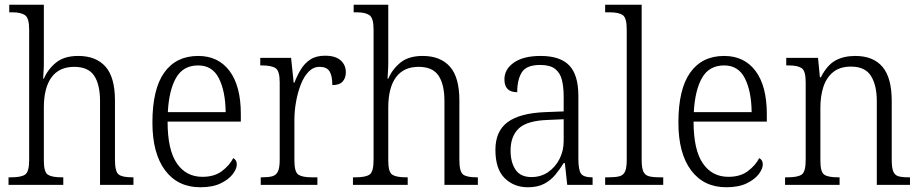

<svg xmlns="http://www.w3.org/2000/svg" viewBox="-20 -780 3885 810"><path d="M16 0V-32H28Q69 -32 86 -43.5Q103 -55 103 -105V-656Q103 -704 85.5 -716Q68 -728 33 -728H19V-760H165V-514Q165 -495 163.5 -474.5Q162 -454 162 -448H165Q182 -488 216.5 -516Q251 -544 310 -544Q385 -544 425 -499Q465 -454 465 -356V-105Q465 -56 480.5 -44Q496 -32 536 -32H543V0H402V-353Q402 -424 377 -461Q352 -498 293 -498Q230 -498 197.5 -454Q165 -410 165 -326V-102Q165 -54 182 -43Q199 -32 239 -32H247V0Z M825 10Q730 10 676.5 -61.5Q623 -133 623 -263Q623 -404 673 -474Q723 -544 816 -544Q901 -544 948.5 -480.5Q996 -417 996 -299V-267H687Q687 -148 726 -91Q765 -34 834 -34Q884 -34 916 -58Q948 -82 964 -113Q970 -110 974.5 -103.5Q979 -97 979 -86Q979 -68 962 -45.5Q945 -23 911 -6.5Q877 10 825 10ZM932 -307Q931 -395 903.5 -449.5Q876 -504 816 -504Q753 -504 723 -452Q693 -400 688 -307Z M1080 0V-32H1088Q1113 -32 1129 -36.5Q1145 -41 1152.5 -56.5Q1160 -72 1160 -106V-433Q1160 -481 1142.5 -492.5Q1125 -504 1085 -504H1078V-536H1208L1219 -431H1222Q1233 -460 1248.5 -486Q1264 -512 1288.5 -528.5Q1313 -545 1351 -545Q1395 -545 1417 -525.5Q1439 -506 1439 -475Q1439 -451 1425.5 -436Q1412 -421 1382 -421Q1382 -461 1370 -479.5Q1358 -498 1328 -498Q1302 -498 1282 -477.5Q1262 -457 1249 -423.5Q1236 -390 1229 -351Q1222 -312 1222 -275V-103Q1222 -54 1239 -43Q1256 -32 1294 -32H1319V0Z M1469 0V-32H1481Q1522 -32 1539 -43.5Q1556 -55 1556 -105V-656Q1556 -704 1538.5 -716Q1521 -728 1486 -728H1472V-760H1618V-514Q1618 -495 1616.5 -474.5Q1615 -454 1615 -448H1618Q1635 -488 1669.5 -516Q1704 -544 1763 -544Q1838 -544 1878 -499Q1918 -454 1918 -356V-105Q1918 -56 1933.5 -44Q1949 -32 1989 -32H1996V0H1855V-353Q1855 -424 1830 -461Q1805 -498 1746 -498Q1683 -498 1650.5 -454Q1618 -410 1618 -326V-102Q1618 -54 1635 -43Q1652 -32 1692 -32H1700V0Z M2207 10Q2148 10 2109 -28.5Q2070 -67 2070 -148Q2070 -227 2122 -265Q2174 -303 2281 -307L2358 -310V-372Q2358 -413 2350.5 -443Q2343 -473 2321.5 -489.5Q2300 -506 2259 -506Q2201 -506 2181.5 -475Q2162 -444 2162 -391Q2108 -391 2108 -445Q2108 -488 2148 -516Q2188 -544 2261 -544Q2343 -544 2381.5 -504Q2420 -464 2420 -375V-111Q2420 -62 2431.5 -47Q2443 -32 2476 -32H2480V0H2373L2363 -92H2358Q2342 -66 2322.5 -42.5Q2303 -19 2275.5 -4.5Q2248 10 2207 10ZM2222 -33Q2262 -33 2292.5 -54Q2323 -75 2340.5 -109.5Q2358 -144 2358 -185V-277L2291 -274Q2203 -271 2168.5 -238Q2134 -205 2134 -145Q2134 -95 2155 -64Q2176 -33 2222 -33Z M2533 0V-32H2549Q2577 -32 2593.5 -36.5Q2610 -41 2617 -56.5Q2624 -72 2624 -105V-656Q2624 -705 2607 -716.5Q2590 -728 2553 -728H2533V-760H2687V-105Q2687 -72 2694 -56.5Q2701 -41 2717.5 -36.5Q2734 -32 2763 -32H2778V0Z M3044 10Q2949 10 2895.5 -61.5Q2842 -133 2842 -263Q2842 -404 2892 -474Q2942 -544 3035 -544Q3120 -544 3167.5 -480.5Q3215 -417 3215 -299V-267H2906Q2906 -148 2945 -91Q2984 -34 3053 -34Q3103 -34 3135 -58Q3167 -82 3183 -113Q3189 -110 3193.5 -103.5Q3198 -97 3198 -86Q3198 -68 3181 -45.5Q3164 -23 3130 -6.5Q3096 10 3044 10ZM3151 -307Q3150 -395 3122.5 -449.5Q3095 -504 3035 -504Q2972 -504 2942 -452Q2912 -400 2907 -307Z M3292 0V-32H3304Q3345 -32 3362 -43.5Q3379 -55 3379 -105V-433Q3379 -481 3362 -492.5Q3345 -504 3308 -504H3297V-536H3431L3439 -454H3443Q3469 -505 3504 -524.5Q3539 -544 3588 -544Q3664 -544 3703 -498Q3742 -452 3742 -354V-105Q3742 -72 3748.5 -56.5Q3755 -41 3770 -36.5Q3785 -32 3812 -32H3819V0H3679V-354Q3679 -420 3654.5 -459.5Q3630 -499 3570 -499Q3523 -499 3494.5 -475.5Q3466 -452 3453.5 -413Q3441 -374 3441 -326V-102Q3441 -54 3457.5 -43Q3474 -32 3514 -32H3522V0Z"/></svg>

Font: Noto Serif Tamil SemiCondensed Light
Style: Italic
Weight: 300
Width: 4
Italic angle: -12°
Designer: Indian Type Foundry, Tom Grace, and the Monotype Design Team
Foundry: Monotype Imaging Inc.
Version: Version 2.003; ttfautohint (v1.8.4.7-5d5b)